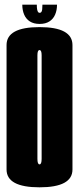

<svg xmlns="http://www.w3.org/2000/svg" viewBox="-20 -796 338 820"><path d="M148.8 4Q8 4 8 -72.2Q8 -148.5 8 -337.8Q8 -526.8 8 -603.5Q8 -680.2 148.8 -680.2Q289.5 -680.2 289.5 -603.4Q289.5 -526.5 289.5 -337.8Q289.5 -148.5 289.5 -72.2Q289.5 4 148.8 4ZM148.8 -94Q157.8 -94 157.8 -117.5Q157.8 -141 157.8 -337.8Q157.8 -538 157.8 -560.1Q157.8 -582.2 148.8 -582.2Q139.8 -582.2 139.8 -560.1Q139.8 -538 139.8 -337.8Q139.8 -141 139.8 -117.5Q139.8 -94 148.8 -94ZM149.3 -693.8Q124.1 -693.8 107.6 -704.4Q91.1 -715 83.2 -733.6Q75.2 -752.2 75.2 -776H137.2Q137.2 -762.9 138.7 -755.2Q140.2 -747.6 142.8 -744.4Q145.4 -741.2 149.5 -741.2Q153.8 -741.2 156.5 -744.6Q159.2 -748 160.2 -755.7Q161.2 -763.4 161.2 -776H223.5Q223.5 -752.2 215.4 -733.6Q207.4 -715 190.9 -704.4Q174.5 -693.8 149.3 -693.8Z"/></svg>

Font: Anybody UltraCondensed Thin
Style: Regular
Weight: 100
Width: 1
Designer: Tyler Finck
Foundry: Etcetera Type Company
Version: Version 1.110